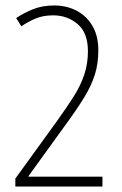

<svg xmlns="http://www.w3.org/2000/svg" viewBox="-20 -774 445 701"><path d="M354 -93H36V-122L188 -332Q224 -382 249.5 -422.5Q275 -463 288 -502.5Q301 -542 301 -587Q301 -654 263.5 -686Q226 -718 174 -718Q137 -718 109 -706Q81 -694 58 -678L39 -708Q67 -727 101 -740.5Q135 -754 178 -754Q223 -754 259.5 -735Q296 -716 317.5 -679.5Q339 -643 339 -591Q339 -542 326.5 -502Q314 -462 287.5 -418.5Q261 -375 217 -315L84 -131V-129H354Z"/></svg>

Font: Noto Sans Telugu UI ExtraCondensed ExtraLight
Style: Regular
Weight: 200
Width: 2
Designer: Jelle Bosma - Monotype Design Team
Foundry: Monotype Imaging Inc.
Version: Version 2.005